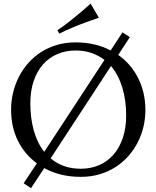

<svg xmlns="http://www.w3.org/2000/svg" viewBox="-20 -941 846 1038"><path d="M179.2 -58.1Q113.3 -106.4 76.7 -180.2Q40 -253.9 40 -349.1Q40 -395.5 50.8 -440.4Q61.5 -485.4 82.3 -525.9Q103 -566.4 133.1 -600.3Q163.1 -634.3 201.9 -659.2Q240.7 -684.1 287.8 -698Q335 -711.9 389.2 -711.9Q441.9 -711.9 489.5 -700.9Q537.1 -689.9 578.1 -668L642.1 -766.1L682.1 -740.2L619.1 -644Q653.3 -620.1 680.4 -588.6Q707.5 -557.1 726.6 -519.5Q745.6 -481.9 755.9 -438.2Q766.1 -394.5 766.1 -346.2Q766.1 -299.8 755.4 -254.9Q744.6 -210 723.9 -169.9Q703.1 -129.9 672.9 -95.9Q642.6 -62 603.8 -37.4Q564.9 -12.7 518.1 1.2Q471.2 15.1 417 15.1Q360.8 15.1 311 3.2Q261.2 -8.8 219.2 -32.2L147.9 76.2L107.9 49.8ZM417 -28.8Q471.2 -28.8 516.1 -48.3Q561 -67.9 593.5 -105Q626 -142.1 644 -195.6Q662.1 -249 662.1 -316.9Q662.1 -398.9 641.4 -467.3Q620.6 -535.6 580.1 -584L253.9 -85Q285.6 -57.6 326.2 -43.2Q366.7 -28.8 417 -28.8ZM144 -381.8Q144 -302.7 162.6 -235.6Q181.2 -168.5 219.2 -120.1L544.9 -617.2Q513.2 -641.1 474.9 -654.5Q436.5 -668 389.2 -668Q335 -668 290 -648.7Q245.1 -629.4 212.6 -592.8Q180.2 -556.2 162.1 -502.9Q144 -449.7 144 -381.8ZM514.6 -845.2Q478.5 -833 441.4 -819.3Q425.3 -813.5 407.7 -806.6Q390.1 -799.8 372.1 -792Q354 -784.2 335.7 -776.1Q317.4 -768.1 300.8 -759.3L290 -777.3Q321.8 -798.3 353.3 -823.2Q384.8 -848.1 411.1 -870.1Q441.4 -895.5 469.7 -921.4Z"/></svg>

Font: Marcellus SC
Style: Regular
Weight: 400
Designer: Astigmatic (AOETI)
Foundry: Astigmatic (AOETI)
Version: Version 1.001